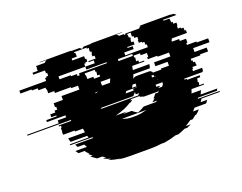

<svg xmlns="http://www.w3.org/2000/svg" viewBox="-214 -748 1180 936"><g transform="rotate(-20 376.0 -280.5)"><path d="M871 -379H786V-359H849V-339H807V-334H757V-324H763V-314H772V-299H774V-294H751V-284H747V-274H794Q794 -270 794 -266.5Q794 -263 793 -259H791Q790 -257 790 -254H694V-249H706Q706 -248 705.5 -247Q705 -246 705 -244H771L770 -234H754Q753 -229 752.5 -224Q752 -219 750 -214H756Q755 -210 754 -206.5Q753 -203 752 -199H776Q776 -198 775.5 -197Q775 -196 775 -194H710Q707 -183 703 -174H752L743 -154H829Q826 -149 824 -144H726L723 -139H837L834 -134H740Q738 -130 735.5 -126.5Q733 -123 730 -119H764Q762 -115 759 -111.5Q756 -108 753 -104H693L680 -89H710Q700 -77 689 -69H684Q680 -65 675 -61.5Q670 -58 665 -54H653Q646 -49 638 -44Q630 -39 622 -34H648Q646 -33 643.5 -32Q641 -31 638 -29H637Q635 -28 632.5 -27Q630 -26 627 -24H612Q593 -15 575 -9H560Q530 1 498 6H480Q467 8 453.5 9Q440 10 426 10H316Q300 10 285 9Q270 8 256 6H273Q239 2 209 -9H225Q206 -15 189 -24H205Q202 -26 199.5 -27Q197 -28 195 -29H196Q194 -31 192 -32Q190 -33 188 -34H162Q155 -39 148 -44Q141 -49 134 -54H146Q142 -58 137.5 -61.5Q133 -65 129 -69H135Q125 -77 117 -89H86L75 -104H135L126 -119H92Q90 -123 88.5 -126.5Q87 -130 85 -134H178Q178 -135 176 -139H62L60 -144H158L154 -154H68Q67 -159 65.5 -164Q64 -169 63 -174H150L147 -194H106V-199H46Q46 -203 46 -206.5Q46 -210 45 -214H47V-234H51V-244H41V-249H106V-254H-119V-259H45V-274H89V-284H-7V-294H47V-299H21V-314H47V-324H61V-339H55V-359H103V-379H196V-399H161V-404H78V-414H47V-434H44V-444H7V-454H-23V-459H-81V-474H58V-489H66V-494H76V-509H70V-524H9V-534H36V-544Q36 -548 38 -554H35L38 -559H82Q87 -566 95 -569H56Q62 -571 66 -571H215Q220 -571 226 -569H265Q272 -566 276 -560Q281 -566 288 -569H322Q328 -571 332 -571H480Q484 -571 490 -569H456Q462 -566 468 -559H491L494 -554H497L500 -559H571Q577 -566 583 -569H574Q577 -570 579.5 -570.5Q582 -571 585 -571H734Q738 -571 744 -569H753Q759 -566 765 -559H694L697 -554H726Q728 -548 728 -544V-534H736V-524H752V-509H749V-494H764V-489H776V-474H783V-459H704V-454H700V-444H737V-434H769V-414H763V-404H812V-399H871ZM180 -454H210V-444H221V-454H366V-459H261V-474H310V-489H284V-494H322V-509H311V-524H314V-534H307V-542Q307 -545 307.5 -548Q308 -551 309 -554H297L299 -559H232L235 -554H238Q239 -551 239 -545V-534H212V-524H273V-509H279V-494H269V-489H261V-474H122V-459H180ZM526 -554H506Q509 -548 509 -542V-534H516V-524H513V-509H524V-494H486V-489H512V-474H463V-459H580V-474H573V-489H561V-494H546V-509H549V-524H533V-534H525V-545Q525 -551 526 -554ZM497 -444V-454H423Q423 -452 423 -449Q423 -446 422 -444ZM250 -414H281V-404H312L313 -414H301Q302 -419 302.5 -424Q303 -429 303 -434H298Q299 -436 299 -439Q299 -442 299 -444H247V-434H250ZM646 -359H583V-379H668V-399H609V-404H560V-414H566V-434H534V-444H501L500 -434H505L503 -414H515L514 -404H541Q541 -403 540.5 -402Q540 -401 540 -399H477Q476 -394 475 -389Q474 -384 473 -379H559Q558 -374 557 -369Q556 -364 554 -359H468Q467 -354 465 -349Q463 -344 461 -339H499Q497 -335 497 -334Q496 -332 495 -329Q494 -326 492 -324H479Q478 -322 477 -319Q476 -316 474 -314H448L440 -299H465L462 -294H408Q407 -292 405 -289Q403 -286 401 -284H497Q495 -282 493 -279Q491 -276 489 -274H445Q442 -270 439 -266.5Q436 -263 432 -259H267Q266 -258 265 -257Q264 -256 262 -254H580Q582 -258 582 -259H585Q587 -263 587.5 -266.5Q588 -270 589 -274H542Q543 -276 543 -279Q543 -282 544 -284H547Q548 -286 548 -289Q548 -292 548 -294H571V-299H569V-314H560V-324H554V-334H604V-339H646ZM306 -359H347Q349 -364 351.5 -368.5Q354 -373 356 -379H306ZM264 -334Q268 -335 271 -336.5Q274 -338 278 -339H264ZM558 -244H492Q494 -248 494 -249H482Q482 -250 482.5 -250Q483 -250 483 -251L481 -249H417L411 -244H421Q418 -241 414.5 -238.5Q411 -236 407 -234H403Q395 -228 385.5 -223.5Q376 -219 366 -214H365Q342 -205 319 -199H378Q373 -198 368 -197Q363 -196 358 -195L359 -194H400Q411 -184 426 -176Q446 -184 462 -194H526Q528 -196 530 -197Q532 -198 533 -199H509Q514 -203 518 -206.5Q522 -210 526 -214H520Q531 -225 536 -234H552ZM409 -164Q425 -164 440.5 -167Q456 -170 470 -174H343Q364 -164 391 -164ZM570 -293H550V-283H553V-263H569V-258H563Q561 -247 554 -243H560Q555 -239 547 -239H484Q475 -239 470 -243H465Q458 -247 456 -258H462V-263H446V-283H443V-293H463V-313H442V-323H456V-324Q456 -331 461 -338H462Q464 -341 467 -343H468Q473 -346 480 -346H543Q549 -346 555 -343H554Q556 -342 560 -338H559Q563 -333 563 -324V-323H549V-313H570Z"/></g></svg>

Font: Rubik Glitch
Style: Regular
Weight: 400
Designer: Hubert and Fischer, NaN
Foundry: Hubert and Fischer, NaN
Version: Version 2.200